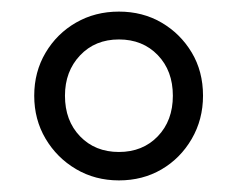

<svg xmlns="http://www.w3.org/2000/svg" viewBox="-20 -733 410 331"><path d="M185 -422Q144 -422 111 -441.5Q78 -461 58.5 -494Q39 -527 39 -568Q39 -609 58.5 -642Q78 -675 111 -694Q144 -713 185 -713Q226 -713 258.5 -694Q291 -675 310.5 -642.5Q330 -610 330 -568Q330 -527 310.5 -493.5Q291 -460 258.5 -441Q226 -422 185 -422ZM185 -471Q226 -471 252 -498Q278 -525 278 -568Q278 -611 252 -638Q226 -665 185 -665Q144 -665 118 -637.5Q92 -610 92 -568Q92 -525 118 -498Q144 -471 185 -471Z"/></svg>

Font: Nunito Sans 10pt Light
Style: Regular
Weight: 300
Designer: Vernon Adams
Foundry: Vernon Adams
Version: Version 3.101;gftools[0.9.27]